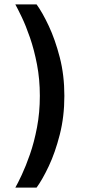

<svg xmlns="http://www.w3.org/2000/svg" viewBox="-20 -744 389 877"><path d="M50 113Q61 94 79.5 54.5Q98 15 117 -39.5Q136 -94 149 -162Q162 -230 162 -306Q162 -382 149 -449.5Q136 -517 117 -572Q98 -627 79.5 -665.5Q61 -704 50 -724H147Q174 -687 203 -625Q232 -563 253 -482Q274 -401 274 -306Q274 -211 253 -129Q232 -47 203 14.5Q174 76 147 113Z"/></svg>

Font: Maven Pro Medium
Style: Regular
Weight: 500
Designer: Joe Prince
Foundry: Joe Prince
Version: Version 2.103